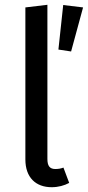

<svg xmlns="http://www.w3.org/2000/svg" viewBox="-20 -770 367 802"><path d="M86 -739V-104C86 -29 129 12 196 12C223 12 249 5 269 -6L245 -70C235 -66 224 -64 211 -64C187 -64 178 -78 178 -106V-750ZM224 -563 277 -555 327 -739 244 -749Z"/></svg>

Font: FiraGO Unicode
Style: Regular
Weight: 400
Designer: bBox Type
Foundry: bBox Type GmbH
Version: Version 1.001;PS 001.001;hotconv 1.0.88;makeotf.lib2.5.64775